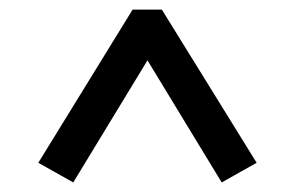

<svg xmlns="http://www.w3.org/2000/svg" viewBox="-20 -698 616 401"><path d="M288 -572 133 -317 60 -358 257 -678H318L516 -358L443 -317Z"/></svg>

Font: Maitree Medium
Style: Regular
Weight: 500
Designer: CadsonDemak Team
Foundry: CadsonDemak
Version: Version 1.010